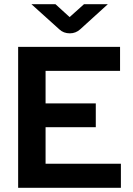

<svg xmlns="http://www.w3.org/2000/svg" viewBox="-20 -890 629 910"><path d="M66 0V-668H549V-554H196V-400H434V-287H196V-114H553V0ZM311 -732Q281 -732 261 -751L129 -870H243L310 -809L378 -870H491L360 -751Q339 -732 311 -732Z"/></svg>

Font: Atkinson Hyperlegible Next SemiBold
Style: Regular
Weight: 600
Designer: Elliott Scott, Megan Eiswerth, Linus Boman, Theodore Petrosky, Letters from Sweden
Foundry: Applied Design Works, Letters from Sweden
Version: Version 2.001